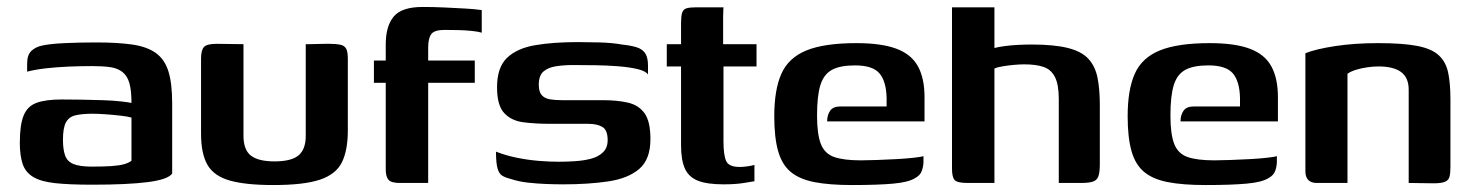

<svg xmlns="http://www.w3.org/2000/svg" viewBox="-20 -526 4234 552"><path d="M245 5Q179 5 138 0.5Q97 -4 75 -17.5Q53 -31 45 -55Q37 -79 37 -116Q37 -167 48 -194Q59 -221 85.5 -230.5Q112 -240 157 -240Q182 -240 213.5 -239.5Q245 -239 275 -238Q305 -237 327.5 -234.5Q350 -232 358 -230Q358 -266 352 -287Q346 -308 332 -319Q318 -330 296.5 -333Q275 -336 245 -336Q211 -336 176.5 -334.5Q142 -333 111.5 -329.5Q81 -326 58 -320V-343Q58 -368 70 -379.5Q82 -391 101 -395Q123 -400 165.5 -402Q208 -404 256 -404Q318 -404 360 -398Q402 -392 427.5 -374Q453 -356 464 -321.5Q475 -287 475 -229V-27Q463 -10 405.5 -2.5Q348 5 245 5ZM244 -47Q278 -47 300.5 -48.5Q323 -50 337 -54Q351 -58 358 -64V-188Q348 -191 326.5 -193.5Q305 -196 283 -197.5Q261 -199 246 -199Q216 -199 197 -194.5Q178 -190 169.5 -174Q161 -158 161 -124Q161 -97 167 -79.5Q173 -62 191 -54.5Q209 -47 244 -47Z M680 -399V-136Q680 -95 701.5 -78.5Q723 -62 769 -62Q818 -62 838.5 -79.5Q859 -97 859 -135V-399Q860 -399 869.5 -399Q879 -399 891.5 -399.5Q904 -400 914.5 -400Q925 -400 928 -400Q947 -400 958.5 -397.5Q970 -395 975 -386.5Q980 -378 980 -357V-151Q980 -94 963 -59.5Q946 -25 900 -9.5Q854 6 766 6Q686 6 640.5 -7Q595 -20 576.5 -52Q558 -84 558 -142V-357Q558 -382 566.5 -391Q575 -400 603 -400Q622 -400 641 -399.5Q660 -399 680 -399Z M1055 -352H1089V-398Q1089 -451 1112 -478.5Q1135 -506 1195 -506Q1227 -506 1258 -504.5Q1289 -503 1317 -501.5Q1345 -500 1365 -497V-432Q1356 -435 1337.5 -437Q1319 -439 1297.5 -439.5Q1276 -440 1258 -440Q1229 -440 1220 -428Q1211 -416 1211 -389V-352H1345V-288H1211V0H1129Q1105 0 1097 -9Q1089 -18 1089 -39V-288H1055Z M1599 4Q1577 4 1550.5 3Q1524 2 1497.5 -1Q1471 -4 1450 -11Q1434 -15 1424.5 -20.5Q1415 -26 1410.5 -41.5Q1406 -57 1406 -90Q1434 -79 1466 -72.5Q1498 -66 1529 -63.5Q1560 -61 1585 -61Q1607 -61 1632 -62.5Q1657 -64 1678.5 -69.5Q1700 -75 1713.5 -88Q1727 -101 1727 -123Q1727 -152 1712 -161Q1697 -170 1671 -170H1562Q1519 -170 1484.5 -174.5Q1450 -179 1429.5 -201Q1409 -223 1409 -275Q1409 -332 1437.5 -359.5Q1466 -387 1518 -396Q1570 -405 1643 -405Q1669 -405 1704.5 -404Q1740 -403 1768 -398Q1796 -395 1812 -389.5Q1828 -384 1835.5 -372Q1843 -360 1843 -337V-312Q1836 -322 1812.5 -327.5Q1789 -333 1757 -335.5Q1725 -338 1690.5 -338.5Q1656 -339 1627 -339Q1601 -339 1578.5 -335.5Q1556 -332 1542.5 -320.5Q1529 -309 1529 -282Q1529 -262 1537.5 -252.5Q1546 -243 1561 -240.5Q1576 -238 1595 -238H1714Q1754 -238 1785 -231Q1816 -224 1833 -200.5Q1850 -177 1850 -126Q1850 -68 1818 -40.5Q1786 -13 1729 -4.5Q1672 4 1599 4Z M2060 4Q2013 4 1986.5 -6.5Q1960 -17 1949 -41.5Q1938 -66 1938 -109V-335H1897V-399H1938V-458Q1938 -479 1941 -489Q1944 -499 1953.5 -502Q1963 -505 1982 -505H2060Q2060 -502 2059.5 -495.5Q2059 -489 2059 -479V-399H2155V-335H2060V-120Q2060 -81 2067.5 -63.5Q2075 -46 2107 -46Q2117 -46 2130.5 -48Q2144 -50 2149 -52V-5Q2143 -4 2119 0Q2095 4 2060 4Z M2430 6Q2364 6 2321 -2.5Q2278 -11 2253 -32Q2228 -53 2217 -92Q2206 -131 2206 -192Q2206 -268 2226.5 -314Q2247 -360 2298.5 -381Q2350 -402 2442 -402Q2514 -402 2557 -386Q2600 -370 2619 -335.5Q2638 -301 2638 -247V-177H2358Q2358 -195 2366.5 -207.5Q2375 -220 2397 -220H2529V-244Q2528 -292 2508.5 -315Q2489 -338 2438 -338Q2395 -338 2371.5 -325Q2348 -312 2338.5 -281Q2329 -250 2329 -194Q2329 -140 2340 -112Q2351 -84 2378.5 -74.5Q2406 -65 2455 -65Q2473 -65 2500.5 -66Q2528 -67 2556.5 -68.5Q2585 -70 2607 -72.5Q2629 -75 2635 -77V-61Q2635 -49 2630.5 -35.5Q2626 -22 2611 -14Q2592 -2 2547.5 2Q2503 6 2430 6Z M2762 0Q2732 0 2724.5 -8.5Q2717 -17 2717 -41V-505H2839V-388Q2850 -391 2868.5 -393.5Q2887 -396 2907.5 -397Q2928 -398 2946 -398Q3011 -398 3050.5 -388Q3090 -378 3109.5 -356.5Q3129 -335 3135.5 -302Q3142 -269 3142 -223V-55Q3142 -31 3138 -19.5Q3134 -8 3122.5 -4Q3111 0 3088 0H3024V-241Q3024 -283 3013 -304.5Q3002 -326 2980.5 -333.5Q2959 -341 2924 -341Q2912 -341 2895.5 -339.5Q2879 -338 2863.5 -335.5Q2848 -333 2839 -329V0Z M3446 6Q3380 6 3337 -2.5Q3294 -11 3269 -32Q3244 -53 3233 -92Q3222 -131 3222 -192Q3222 -268 3242.5 -314Q3263 -360 3314.5 -381Q3366 -402 3458 -402Q3530 -402 3573 -386Q3616 -370 3635 -335.5Q3654 -301 3654 -247V-177H3374Q3374 -195 3382.5 -207.5Q3391 -220 3413 -220H3545V-244Q3544 -292 3524.5 -315Q3505 -338 3454 -338Q3411 -338 3387.5 -325Q3364 -312 3354.5 -281Q3345 -250 3345 -194Q3345 -140 3356 -112Q3367 -84 3394.5 -74.5Q3422 -65 3471 -65Q3489 -65 3516.5 -66Q3544 -67 3572.5 -68.5Q3601 -70 3623 -72.5Q3645 -75 3651 -77V-61Q3651 -49 3646.5 -35.5Q3642 -22 3627 -14Q3608 -2 3563.5 2Q3519 6 3446 6Z M3766 0Q3733 0 3733 -34V-373Q3763 -385 3818.5 -393.5Q3874 -402 3942 -402Q4013 -402 4054.5 -394Q4096 -386 4116.5 -367Q4137 -348 4143.5 -317Q4150 -286 4150 -240V-47Q4150 -29 4147.5 -18.5Q4145 -8 4134.5 -3.5Q4124 1 4102 1L4030 0V-268Q4030 -303 4008 -319Q3986 -335 3943 -335Q3928 -335 3911 -332.5Q3894 -330 3879 -325.5Q3864 -321 3854 -314V0Z"/></svg>

Font: Genos SemiBold
Style: Regular
Weight: 600
Designer: Robert E. Leuschke
Foundry: Robert E. Leuschke
Version: Version 1.010